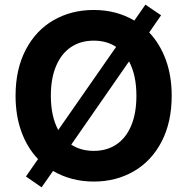

<svg xmlns="http://www.w3.org/2000/svg" viewBox="-20 -759 793 813"><path d="M89.8 -11.7 141.1 -85.4Q95.7 -132.8 70.8 -200.9Q45.9 -269 45.9 -353.5Q45.9 -465.8 88.9 -548.1Q131.8 -630.4 207 -673.6Q282.2 -716.8 377 -716.8Q472.7 -716.8 548.8 -671.9L595.7 -739.3L662.1 -694.3L611.8 -621.6Q657.2 -573.7 682.1 -505.9Q707 -438 707 -353.5Q707 -241.2 664.1 -158.9Q621.1 -76.7 546.1 -33.4Q471.2 9.8 377 9.8Q329.1 9.8 285.4 -1.7Q241.7 -13.2 204.6 -35.2L156.2 34.2ZM526.4 -499 281.7 -146.5Q322.3 -120.1 377 -120.1Q432.1 -120.1 472.7 -147.2Q513.2 -174.3 535.4 -226.6Q557.6 -278.8 557.6 -353.5Q557.6 -440.9 526.4 -499ZM226.6 -208.5 471.7 -560.5Q431.6 -586.9 377 -586.9Q321.8 -586.9 281 -559.8Q240.2 -532.7 217.8 -480.2Q195.3 -427.7 195.3 -353.5Q195.3 -266.6 226.6 -208.5Z"/></svg>

Font: Pretendard Std
Style: Bold
Weight: 700
Designer: Base glyphs from Inter by Rasmus Andersson; Hangeul glyphs from Noto Sans CJK(Source Han Sans) by Jang Soo-young and Kan
Foundry: Kil Hyung-jin
Version: Version 1.309